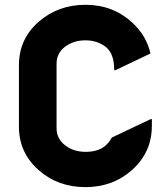

<svg xmlns="http://www.w3.org/2000/svg" viewBox="-20 -767 670 797"><path d="M58.6 -241.2V-496.1Q58.6 -604.5 139.6 -675.8Q220.7 -747.1 335 -747.1Q449.2 -747.1 529.3 -672.9Q588.4 -618.2 604.5 -544.9L459 -475.6H454.1Q454.1 -544.9 418.9 -572.3Q383.8 -599.6 334 -599.6Q285.2 -599.6 249 -572.3Q214.8 -545.9 214.8 -502V-235.4Q214.8 -191.4 250 -164.1Q285.2 -136.7 335.4 -136.7Q385.7 -136.7 415 -160.2Q432.6 -174.3 443.8 -195.8L605.5 -272.5H610.4V-245.1Q610.4 -135.7 529.3 -62.5Q449.2 9.8 334.5 9.8Q219.7 9.8 139.2 -62Q58.6 -133.8 58.6 -241.2Z"/></svg>

Font: Nova Round
Style: Bold
Weight: 700
Designer: Wojciech Kalinowski "wmk69" (wmk69@o2.pl)
Foundry: Wojciech Kalinowski "wmk69" (wmk69@o2.pl)
Version: Version 3.1.0; 2021-05-23